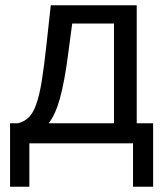

<svg xmlns="http://www.w3.org/2000/svg" viewBox="-20 -542 632 726"><path d="M18 -76H48Q72 -82 88.5 -98Q105 -114 117 -147.5Q129 -181 138 -236.5Q147 -292 156 -376L172 -522H497V-76H559V164H483V0H91V164H18ZM411 -76V-453H253L238 -340Q224 -232 206.5 -169.5Q189 -107 164 -76Z"/></svg>

Font: Raleway Medium Alt1
Style: Regular
Weight: 500
Designer: Matt McInerney, Pablo Impallari, Rodrigo Fuenzalida
Foundry: Matt McInerney, Pablo Impallari, Rodrigo Fuenzalida
Version: Version 3.000g; ttfautohint (v1.5) -l 8 -r 28 -G 28 -x 14 -D